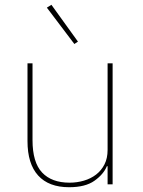

<svg xmlns="http://www.w3.org/2000/svg" viewBox="-20 -771 596 803"><path d="M430 -76H427Q413 -42 375 -15Q337 12 269 12Q184 12 139.5 -37Q95 -86 95 -181V-506H116V-185Q116 -92 156 -49.5Q196 -7 271 -7Q302 -7 331 -15.5Q360 -24 382 -41Q404 -58 417 -83.5Q430 -109 430 -144V-506H451V0H430ZM176 -739 195 -751 306 -597 291 -587Z"/></svg>

Font: IBM Plex Sans Arabic Thin
Style: Regular
Weight: 100
Designer: Mike Abbink, Paul van der Laan, Pieter van Rosmalen, Wael Morcos, Khajak Apelian
Foundry: Bold Monday
Version: Version 1.101